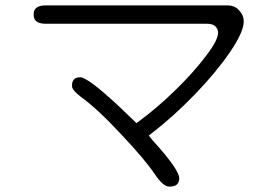

<svg xmlns="http://www.w3.org/2000/svg" viewBox="-20 -690 1040 715"><path d="M297.9 -395.5Q285.2 -402.3 280.8 -402.3Q276.4 -402.3 273.4 -401.9Q270.5 -401.4 267.6 -400.9Q264.6 -400.4 262.7 -399.4Q248 -392.6 248 -370.1Q248 -354.5 280.3 -330.1Q344.7 -283.2 429.7 -191.4Q517.6 -98.6 554.7 -43.9Q586.9 4.9 610.4 4.9Q630.9 4.9 639.2 -3.4Q647.5 -11.7 647.5 -26.4Q647.5 -40 628.9 -68.4Q603.5 -107.4 546.9 -168.9Q541 -176.8 534.2 -185.5L542 -191.4Q625 -254.9 705.6 -338.4Q786.1 -421.9 836.9 -496.6Q887.7 -571.3 887.7 -610.4Q887.7 -632.8 872.1 -649.4Q862.3 -661.1 851.1 -665.5Q839.8 -669.9 827.1 -669.9H150.4Q108.4 -669.9 105.5 -641.6Q105.5 -639.6 105.5 -633.8Q105.5 -601.6 150.4 -601.6H750Q772.5 -601.6 782.2 -591.8Q792 -582 792 -568.4Q792 -554.7 781.7 -534.2Q771.5 -513.7 746.1 -480.5Q703.1 -422.9 633.8 -355Q564.5 -287.1 488.3 -231.4Q345.7 -371.1 297.9 -395.5Z"/></svg>

Font: FakePearl
Style: ExtraLight
Weight: 300
Version: Version 1.2